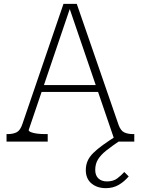

<svg xmlns="http://www.w3.org/2000/svg" viewBox="-20 -736 732 998"><path d="M190 -294H496L506 -258H179ZM592 -34 605 -6Q562 23 533 46Q504 69 489.5 92.5Q475 116 475 147Q475 176 491.5 191.5Q508 207 536 207Q569 207 590 191Q611 175 626 158L649 181Q626 208 597 225Q568 242 530 242Q485 242 455.5 217.5Q426 193 426 148Q426 123 435 101.5Q444 80 464.5 59.5Q485 39 516.5 16.5Q548 -6 592 -34ZM678 0H578L336 -708L348 -705L129 -60Q129 -54 141 -49Q153 -44 172.5 -41.5Q192 -39 216 -39H228V0H14V-39H19Q49 -39 67.5 -49Q86 -59 97 -93L310 -716H379L597 -85Q608 -56 626.5 -47.5Q645 -39 673 -39H678Z"/></svg>

Font: Roboto Serif Thin
Style: Regular
Weight: 250
Designer: Greg Gazdowicz
Foundry: Commercial Type
Version: Version 1.004